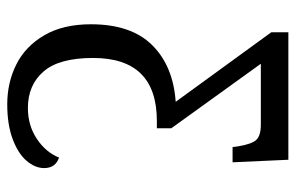

<svg xmlns="http://www.w3.org/2000/svg" viewBox="-163 -413 816 530"><g transform="rotate(90 245.0 -148.0)"><path d="M47 9Q47 -102 104.5 -160Q162 -218 261 -225L69 -489V-536H421L428 -382H386L384 -397Q378 -434 366.5 -447Q355 -460 324 -460H156L334 -213V-173H314Q140 -173 140 3Q140 97 177.5 140Q215 183 278 183Q326 183 363 158.5Q400 134 415 97Q444 107 444 138Q444 163 424 186.5Q404 210 364 225Q324 240 268 240Q208 240 158 215Q108 190 77.5 138Q47 86 47 9Z"/></g></svg>

Font: Noto Serif Narrow
Style: Regular
Weight: 400
Width: 4
Designer: Monotype Design Team
Foundry: Monotype Imaging Inc.
Version: Version 1.001